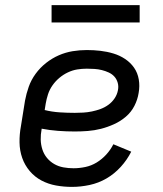

<svg xmlns="http://www.w3.org/2000/svg" viewBox="-20 -724 640 752"><path d="M262 8Q230 8 199.5 2.5Q169 -3 142.5 -17Q116 -31 96.5 -54Q77 -77 67 -105.5Q57 -134 56.5 -166Q56 -198 62 -230L78 -330Q83 -357 92.5 -384Q102 -411 119.5 -435Q137 -459 160.5 -477.5Q184 -496 210.5 -507.5Q237 -519 264.5 -523.5Q292 -528 320 -528Q347 -528 373 -525Q399 -522 424 -514.5Q449 -507 470 -493Q491 -479 505 -459Q519 -439 523.5 -413Q528 -387 523 -360Q519 -334 506.5 -309.5Q494 -285 473 -267Q452 -249 426.5 -237.5Q401 -226 375.5 -219.5Q350 -213 324 -211Q298 -209 273 -209Q240 -209 207 -211.5Q174 -214 143 -220V-218Q139 -197 139.5 -177Q140 -157 146 -138.5Q152 -120 164 -105.5Q176 -91 192.5 -81.5Q209 -72 228.5 -68.5Q248 -65 268 -65Q291 -65 314.5 -70Q338 -75 358.5 -87.5Q379 -100 396 -118.5Q413 -137 424 -159L494 -130Q478 -98 453 -70.5Q428 -43 397 -25Q366 -7 331 0.5Q296 8 262 8ZM273 -282Q289 -282 306 -283Q323 -284 340 -287.5Q357 -291 373.5 -297Q390 -303 404.5 -313.5Q419 -324 429 -339Q439 -354 442 -371Q445 -386 441 -400Q437 -414 428 -424Q419 -434 406 -440Q393 -446 379 -449.5Q365 -453 350 -454Q335 -455 320 -455Q301 -455 282.5 -452Q264 -449 246 -440.5Q228 -432 212.5 -419Q197 -406 185.5 -389.5Q174 -373 168 -354.5Q162 -336 159 -318L155 -293Q183 -286 213 -284Q243 -282 273 -282ZM182 -636V-704H527V-636Z"/></svg>

Font: Iosevka Extended
Style: Italic
Weight: 400
Width: 7
Italic angle: -9°
Monospace: yes
Designer: Belleve Invis
Foundry: Belleve Invis
Version: Version 32.5.0; ttfautohint (v1.8.4)